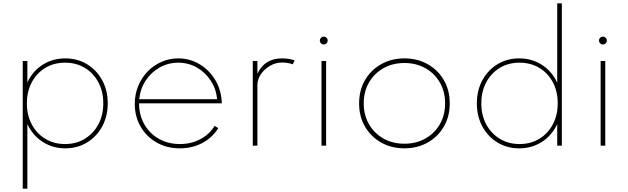

<svg xmlns="http://www.w3.org/2000/svg" viewBox="-20 -881 3798 1161"><path d="M117.5 260V-512H145.5V-382Q176.5 -450.5 237.5 -489.2Q298.5 -528 374.5 -528Q448.5 -528 506.5 -492.5Q564.5 -457 598 -395.8Q631.5 -334.5 631.5 -256Q631.5 -178 598 -116.5Q564.5 -55 506.5 -19.5Q448.5 16 374.5 16Q299 16 238 -23.2Q177 -62.5 145.5 -131V260ZM373.5 -10Q440.5 -10 492.8 -41.8Q545 -73.5 574.8 -129Q604.5 -184.5 604.5 -256Q604.5 -328 574.8 -383.5Q545 -439 493 -470.5Q441 -502 373.5 -502Q306 -502 254 -470.5Q202 -439 172.2 -383.5Q142.5 -328 142.5 -256Q142.5 -184.5 172.2 -128.8Q202 -73 254.2 -41.5Q306.5 -10 373.5 -10Z M1068 16Q988 16 926.2 -19.8Q864.5 -55.5 829.8 -116.2Q795 -177 795 -252.5Q795 -311 815.8 -361.2Q836.5 -411.5 872.8 -448.8Q909 -486 956.5 -507Q1004 -528 1057.5 -528Q1126 -528 1183.8 -494.5Q1241.5 -461 1278.2 -403Q1315 -345 1320.5 -271.5Q1321 -267 1321 -263.8Q1321 -260.5 1321 -256H821Q821 -185 852.8 -129.2Q884.5 -73.5 940.5 -41.8Q996.5 -10 1068 -10Q1135.5 -10 1190.8 -39Q1246 -68 1278 -120L1300 -106Q1263.5 -48 1202.8 -16Q1142 16 1068 16ZM822 -281H1293Q1287 -344 1254 -394Q1221 -444 1170 -473Q1119 -502 1058 -502Q997 -502 945.5 -473Q894 -444 861 -394Q828 -344 822 -281Z M1508.5 0V-512H1536.5V-435Q1558 -481.5 1595.2 -504.8Q1632.5 -528 1685.5 -528Q1706 -528 1726 -524.8Q1746 -521.5 1761.5 -516L1750.5 -492Q1736.5 -497.5 1719.2 -500.2Q1702 -503 1685.5 -503Q1647.5 -503 1613.5 -483.5Q1579.5 -464 1558 -433Q1536.5 -402 1536.5 -367V0Z M1924 0V-512H1952V0ZM1938 -612Q1931.5 -612 1926 -615.2Q1920.5 -618.5 1917.2 -624Q1914 -629.5 1914 -636Q1914 -642.5 1917.2 -647.8Q1920.5 -653 1926 -656.2Q1931.5 -659.5 1938 -659.5Q1944.5 -659.5 1949.8 -656.2Q1955 -653 1958.2 -647.8Q1961.5 -642.5 1961.5 -636Q1961.5 -629.5 1958.2 -624Q1955 -618.5 1949.8 -615.2Q1944.5 -612 1938 -612Z M2425.5 16Q2348 16 2286 -18.5Q2224 -53 2187.8 -114.2Q2151.5 -175.5 2151.5 -256Q2151.5 -336.5 2187.8 -397.8Q2224 -459 2286 -493.5Q2348 -528 2425.5 -528Q2503 -528 2565 -493.5Q2627 -459 2663.2 -397.8Q2699.5 -336.5 2699.5 -256Q2699.5 -175.5 2663.2 -114.2Q2627 -53 2565 -18.5Q2503 16 2425.5 16ZM2425.5 -12Q2497 -12 2552.5 -43.5Q2608 -75 2639.8 -130Q2671.5 -185 2671.5 -256Q2671.5 -327 2639.8 -382Q2608 -437 2552.5 -468.5Q2497 -500 2425.5 -500Q2354 -500 2298.5 -468.5Q2243 -437 2211.2 -382Q2179.5 -327 2179.5 -256Q2179.5 -185 2211.2 -130Q2243 -75 2298.5 -43.5Q2354 -12 2425.5 -12Z M3119.5 16Q3046.5 16 2988.5 -19.2Q2930.5 -54.5 2897 -116Q2863.5 -177.5 2863.5 -256Q2863.5 -335 2897 -396.2Q2930.5 -457.5 2988.5 -492.8Q3046.5 -528 3119.5 -528Q3196 -528 3257 -488.8Q3318 -449.5 3349.5 -381V-861H3377.5V0H3349.5V-131Q3318 -62.5 3257 -23.2Q3196 16 3119.5 16ZM3121.5 -10Q3189 -10 3241 -41.5Q3293 -73 3322.8 -128.8Q3352.5 -184.5 3352.5 -256Q3352.5 -328 3323 -383.5Q3293.5 -439 3241.2 -470.5Q3189 -502 3121.5 -502Q3054.5 -502 3002.2 -470.5Q2950 -439 2920.2 -383.5Q2890.5 -328 2890.5 -256Q2890.5 -184.5 2920.2 -129Q2950 -73.5 3002.2 -41.8Q3054.5 -10 3121.5 -10Z M3612 0V-512H3640V0ZM3626 -612Q3619.5 -612 3614 -615.2Q3608.5 -618.5 3605.2 -624Q3602 -629.5 3602 -636Q3602 -642.5 3605.2 -647.8Q3608.5 -653 3614 -656.2Q3619.5 -659.5 3626 -659.5Q3632.5 -659.5 3637.8 -656.2Q3643 -653 3646.2 -647.8Q3649.5 -642.5 3649.5 -636Q3649.5 -629.5 3646.2 -624Q3643 -618.5 3637.8 -615.2Q3632.5 -612 3626 -612Z"/></svg>

Font: Spartan Thin Thin
Style: Regular
Weight: 250
Version: Version 1.004